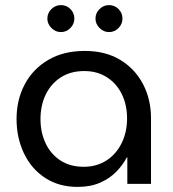

<svg xmlns="http://www.w3.org/2000/svg" viewBox="-20 -722 678 754"><path d="M285 12Q211 12 157 -23.5Q103 -59 74 -120Q45 -181 45 -255Q45 -330 77 -390.5Q109 -451 169 -486.5Q229 -522 313 -522Q394 -522 452 -487Q510 -452 541.5 -392Q573 -332 573 -258V0H480V-104H478Q463 -75 437.5 -48.5Q412 -22 374 -5Q336 12 285 12ZM309 -67Q359 -67 397.5 -91.5Q436 -116 457.5 -159.5Q479 -203 479 -257Q479 -310 458.5 -352Q438 -394 400 -418.5Q362 -443 311 -443Q257 -443 218.5 -418Q180 -393 159.5 -350.5Q139 -308 139 -254Q139 -202 159 -159.5Q179 -117 217 -92Q255 -67 309 -67ZM408 -596Q387 -596 371 -612Q355 -628 355 -649Q355 -671 371 -686.5Q387 -702 408 -702Q430 -702 445.5 -686.5Q461 -671 461 -649Q461 -628 445.5 -612Q430 -596 408 -596ZM219 -596Q198 -596 182 -612Q166 -628 166 -649Q166 -671 182 -686.5Q198 -702 219 -702Q241 -702 256.5 -686.5Q272 -671 272 -649Q272 -628 256.5 -612Q241 -596 219 -596Z"/></svg>

Font: MuseoModerno Thin
Style: Regular
Weight: 400
Version: Version 1.003